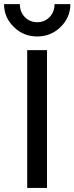

<svg xmlns="http://www.w3.org/2000/svg" viewBox="-58 -927 367 947"><path d="M76.2 -679.7H173.8V0H76.2ZM125.5 -747.1Q57.6 -747.1 10.3 -793.9Q-38.1 -840.8 -38.1 -906.7H40Q40 -867.2 64.9 -842.3Q89.8 -817.4 125.5 -817.4Q161.1 -817.4 186 -842.3Q210.9 -867.2 210.9 -906.7H289.1Q289.1 -840.8 240.7 -793.9Q193.4 -747.1 125.5 -747.1Z"/></svg>

Font: Inder
Style: Regular
Weight: 400
Designer: Irina Smirnova
Foundry: Irina Smirnova
Version: Version 1.001